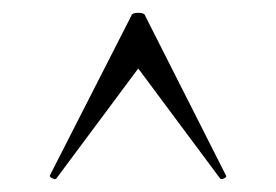

<svg xmlns="http://www.w3.org/2000/svg" viewBox="-20 -654 432 300"><path d="M333 -380Q335 -378 330.5 -375.5Q326 -373 324 -375L196 -547L68 -375Q66 -373 61.5 -375.5Q57 -378 58 -380L185 -629Q186 -634 196 -634Q206 -634 207 -629Z"/></svg>

Font: Cormorant Infant Light
Style: Regular
Weight: 400
Version: Version 4.001